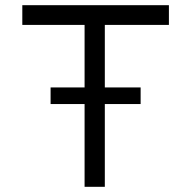

<svg xmlns="http://www.w3.org/2000/svg" viewBox="-20 -720 736 740"><path d="M175 -319V-383H522V-319ZM306 0V-624H66V-700H631V-624H384V0Z"/></svg>

Font: Lexend Giga Light
Style: Regular
Weight: 300
Version: Version 1.007